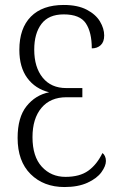

<svg xmlns="http://www.w3.org/2000/svg" viewBox="-20 -744 479 774"><path d="M51 -188Q51 -271 87 -316Q123 -361 178 -372Q122 -386 90 -429.5Q58 -473 58 -543Q58 -630 104.5 -677Q151 -724 237 -724Q293 -724 329.5 -705Q366 -686 383 -657.5Q400 -629 400 -601Q400 -575 386 -562Q372 -549 350 -549Q350 -614 326 -650Q302 -686 237 -686Q176 -686 147 -647.5Q118 -609 118 -544Q118 -473 152 -431Q186 -389 247 -389H312V-352H248Q183 -352 147 -309Q111 -266 111 -191Q111 -113 148.5 -72Q186 -31 244 -31Q301 -31 335.5 -55.5Q370 -80 393 -127Q399 -123 403 -114.5Q407 -106 407 -95Q407 -75 389 -50Q371 -25 333 -7.5Q295 10 240 10Q156 10 103.5 -42Q51 -94 51 -188Z"/></svg>

Font: Noto Serif CondLight
Style: Regular
Weight: 300
Width: 3
Designer: Monotype Design Team
Foundry: Monotype Imaging Inc.
Version: Version 1.001